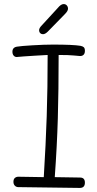

<svg xmlns="http://www.w3.org/2000/svg" viewBox="-20 -928 478 943"><path d="M397 -31Q397 -5 372 -5L68 -9Q58 -10 52 -17Q46 -24 46 -35Q46 -48 53 -54Q60 -60 70 -60L195 -58Q205 -221 209.5 -358Q214 -495 214 -658Q189 -657 151.5 -654.5Q114 -652 98 -651L62 -648Q53 -648 47 -655Q41 -662 41 -674Q41 -696 65 -699Q81 -702 139.5 -705.5Q198 -709 240 -709Q339 -709 375 -703Q386 -701 391.5 -696Q397 -691 397 -678Q397 -665 390 -658.5Q383 -652 371 -653Q366 -653 342.5 -655.5Q319 -658 268 -658Q268 -483 264 -346.5Q260 -210 249 -58L373 -56Q397 -56 397 -31ZM172 -779Q172 -790 184 -802L262 -887Q272 -899 279 -903.5Q286 -908 293 -908Q302 -908 308 -901.5Q314 -895 314 -885Q314 -874 299 -859L215 -773Q202 -760 191 -760Q183 -760 177.5 -765.5Q172 -771 172 -779Z"/></svg>

Font: Mali Light
Style: Regular
Weight: 300
Designer: Kitiyaporn Chalermlarp | Katatrad Aksorn Co.,Ltd.
Foundry: Cadson Demak Co.,Ltd.
Version: Version 1.000; ttfautohint (v1.6)